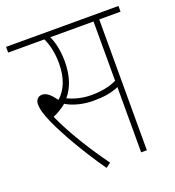

<svg xmlns="http://www.w3.org/2000/svg" viewBox="-119 -716 749 822"><g transform="rotate(-20 256.0 -305.0)"><path d="M227 12 249 -4C190 -85 127 -185 89 -271C110 -280 131 -292 150 -308C186 -286 235 -277 273 -277C322 -277 356 -283 389 -297V0H415V-596H512V-622H0V-596H165C179 -567 189 -527 189 -479C189 -409 167 -361 133 -332C113 -360 95 -377 74 -377C56 -377 44 -363 44 -344C44 -324 50 -299 70 -254C98 -193 152 -95 227 12ZM274 -303C234 -303 198 -312 167 -327C197 -362 215 -411 215 -478C215 -522 207 -564 192 -596H389V-326C356 -310 317 -303 274 -303Z"/></g></svg>

Font: Noto Sans Devanagari Condensed Thin
Style: Regular
Weight: 100
Width: 3
Designer: Jelle Bosma - Monotype Design Team
Foundry: Monotype Imaging Inc.
Version: Version 2.004